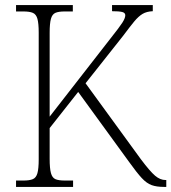

<svg xmlns="http://www.w3.org/2000/svg" viewBox="-20 -734 673 754"><path d="M43 0V-25H72Q96 -25 109 -30.5Q122 -36 127 -54Q132 -72 132 -108V-606Q132 -642 127 -660Q122 -678 109 -683.5Q96 -689 72 -689H43V-714H266V-689H234Q210 -689 197.5 -683.5Q185 -678 180 -660Q175 -642 175 -605V-276L414 -583Q449 -627 460.5 -645Q472 -663 472 -674Q472 -684 459.5 -687Q447 -690 420 -690V-714H580V-690Q556 -689 540 -679.5Q524 -670 507 -649.5Q490 -629 464 -594L316 -407L533 -109Q569 -61 589 -44Q609 -27 630 -27H633V0H624Q595 0 575.5 -7Q556 -14 536.5 -35Q517 -56 487 -98L287 -373L175 -231V-110Q175 -73 180 -54.5Q185 -36 197.5 -30.5Q210 -25 235 -25H267V0Z"/></svg>

Font: Noto Serif Khmer SemiCondensed ExtraLight
Style: Regular
Weight: 200
Width: 4
Designer: Danh Hong and the Monotype Design Team
Foundry: Monotype Imaging Inc.
Version: Version 2.004; ttfautohint (v1.8.4.7-5d5b)